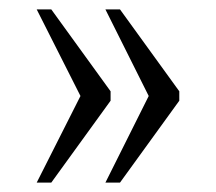

<svg xmlns="http://www.w3.org/2000/svg" viewBox="-20 -474 460 408"><path d="M204 -86 296 -270 204 -454H235L361 -280V-260L235 -86ZM58 -86 151 -270 58 -454H89L215 -280V-260L89 -86Z"/></svg>

Font: Noto Serif Condensed Light
Style: Regular
Weight: 300
Width: 3
Designer: Monotype Design Team
Foundry: Monotype Imaging Inc.
Version: Version 2.013